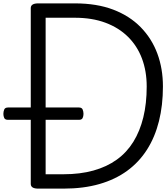

<svg xmlns="http://www.w3.org/2000/svg" viewBox="-24 -1116 984 1136"><path d="M202 0Q158 0 158 -28V-1068Q158 -1082 169 -1089Q180 -1096 202 -1096H419Q549 -1096 646 -1059Q743 -1022 808.5 -955Q874 -888 907 -799Q940 -710 940 -604Q940 -493 916.5 -399Q893 -305 846 -231Q799 -157 728.5 -105.5Q658 -54 564 -27Q470 0 352 0ZM246 -85H352Q450 -85 529 -107Q608 -129 667 -171.5Q726 -214 765 -277Q804 -340 824 -422Q844 -504 844 -604Q844 -695 816 -769.5Q788 -844 733.5 -898Q679 -952 600 -981.5Q521 -1011 419 -1011H246ZM24 -407Q6 -407 1 -418Q-4 -429 -4 -442Q-4 -456 1 -468Q6 -480 24 -480H443Q460 -480 465 -468Q470 -456 470 -442Q470 -429 465 -418Q460 -407 443 -407Z"/></svg>

Font: Playwrite FR Moderne
Style: Regular
Weight: 400
Designer: Veronika Burian, José Scaglione
Foundry: TypeTogether
Version: Version 1.002